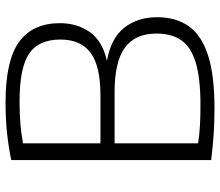

<svg xmlns="http://www.w3.org/2000/svg" viewBox="-70 -718 793 692"><g transform="rotate(-90 326.0 -371.5)"><path d="M283.5 5.5Q236.5 5.5 192 2.8Q147.5 0 95.5 -6.5V-727Q144.5 -737 193.8 -742.2Q243 -747.5 304 -747.5Q454.5 -747.5 521.8 -698.5Q589 -649.5 589 -551.5Q589 -490 557.2 -444.2Q525.5 -398.5 453 -382Q534.5 -368 572.5 -319.8Q610.5 -271.5 610.5 -201Q610.5 -133.5 578.2 -87.5Q546 -41.5 474.2 -18Q402.5 5.5 283.5 5.5ZM308 -697Q259 -697 223.2 -693.8Q187.5 -690.5 156 -684.5V-405.5H329.5Q434 -405.5 482 -440.8Q530 -476 530 -550Q530 -628.5 478.8 -662.8Q427.5 -697 308 -697ZM293.5 -45Q392 -45 448.2 -62.5Q504.5 -80 528 -115Q551.5 -150 551.5 -203Q551.5 -281 500.2 -317.8Q449 -354.5 341 -354.5H156V-53.5Q188.5 -48.5 221.2 -46.8Q254 -45 293.5 -45Z"/></g></svg>

Font: Encode Sans SemiExpanded SemiExpanded Light
Style: Regular
Weight: 300
Width: 6
Designer: Multiple Designers
Foundry: Impallari Type
Version: Version 3.000; ttfautohint (v1.8.3) -l 8 -r 50 -G 200 -x 14 